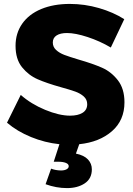

<svg xmlns="http://www.w3.org/2000/svg" viewBox="-20 -735 686 989"><path d="M388.2 7.8 371.1 56.2Q413.1 64.9 433.1 86.4Q453.1 107.9 453.1 137.2Q453.1 185.1 416.5 209.5Q379.9 233.9 325.2 233.9Q270 233.9 214.8 213.9L243.2 133.8Q266.1 142.6 293.9 143.1Q312 143.1 323 137Q334 130.9 334 121.1Q334 109.9 319.1 104Q304.2 98.1 280.8 98.1H256.8L286.1 7.8Q210.9 0 139.9 -29.1Q68.8 -58.1 16.1 -103L86.9 -246.1Q140.1 -199.2 212.6 -169.2Q285.2 -139.2 340.8 -139.2Q381.8 -139.2 405.5 -154.1Q429.2 -168.9 429.2 -198.2Q429.2 -222.2 411.6 -238Q394 -253.9 367.4 -263.4Q340.8 -272.9 293 -286.1Q221.2 -306.2 174.1 -326.7Q127 -347.2 93.5 -388.7Q60.1 -430.2 60.1 -499Q60.1 -564 94.5 -613Q128.9 -662.1 192.4 -688.5Q255.9 -714.8 339.8 -714.8Q416 -714.8 490 -693.4Q564 -671.9 620.1 -636.2L550.8 -490.2Q494.6 -523.4 431.4 -544.2Q368.2 -564.9 325.2 -564.9Q291 -564.9 271.5 -552.5Q252 -540 252 -516.1Q252 -493.2 269 -477.5Q286.1 -461.9 311 -452.4Q335.9 -442.9 384.8 -428.2Q458 -407.2 505.6 -386.2Q553.2 -365.2 587.2 -321.5Q621.1 -277.8 621.1 -208Q621.1 -115.2 556.6 -59.1Q492.2 -2.9 388.2 7.8Z"/></svg>

Font: Argentum Sans
Style: Bold
Weight: 700
Designer: Julieta Ulanovsky (Modified by Cristiano Sobral)
Foundry: Julieta Ulanovsky
Version: Version 1.000; ttfautohint (v1.5.65-e2d9)